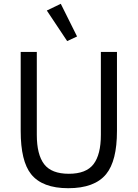

<svg xmlns="http://www.w3.org/2000/svg" viewBox="-20 -969 718 1001"><path d="M171.9 -698.2H87.9V-286.1Q87.9 -128.9 142.1 -61Q200.7 12.2 335.9 12.2Q473.1 12.2 533.2 -61Q589.8 -129.9 589.8 -286.1V-698.2H505.9V-266.1Q505.9 -163.1 467.5 -113Q429.2 -63 338.9 -63Q248.5 -63 210.2 -113Q171.9 -163.1 171.9 -266.1ZM224.1 -914.1 330.1 -754.9 381.8 -778.8 296.9 -949.2Z"/></svg>

Font: Plexus Sans
Style: Regular
Weight: 400
Version: Version 2.001;PS 002.001;hotconv 1.0.70;makeotf.lib2.5.58329